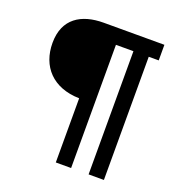

<svg xmlns="http://www.w3.org/2000/svg" viewBox="-132 -840 884 949"><g transform="rotate(20 310.0 -365.0)"><path d="M266 0H346.5V-648H438.5V0H519V-648H571.5V-730H252.5C135.5 -730 48.5 -678 48.5 -550C48.5 -427 126 -340.5 266 -337.5Z"/></g></svg>

Font: Monaspace Krypton
Style: Regular
Weight: 400
Designer: Riley Cran & the Lettermatic Team
Foundry: Lettermatic
Version: Version 1.200 (Monaspace Krypton)